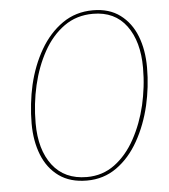

<svg xmlns="http://www.w3.org/2000/svg" viewBox="-50 -712 674 764"><g transform="rotate(-5 287.0 -330.5)"><path d="M267 6Q200 6 155.5 -26Q111 -58 89 -113.5Q67 -169 67 -239Q67 -277 71.5 -317Q76 -357 84 -392Q102 -469 138 -531Q174 -593 227 -630Q280 -667 349 -667Q414 -667 457.5 -634.5Q501 -602 522.5 -547Q544 -492 544 -422Q544 -382 539.5 -344Q535 -306 527 -271Q509 -194 473.5 -131Q438 -68 386 -31Q334 6 267 6ZM268 -8Q331 -8 379.5 -44Q428 -80 461 -140.5Q494 -201 511 -273Q519 -308 523.5 -345Q528 -382 528 -422Q528 -527 481.5 -590Q435 -653 348 -653Q282 -653 232.5 -617.5Q183 -582 150 -522.5Q117 -463 100 -390Q83 -317 83 -239Q83 -133 131 -70.5Q179 -8 268 -8Z"/></g></svg>

Font: Kantumruy Pro Thin
Style: Italic
Weight: 250
Italic angle: -13°
Version: Version 1.002